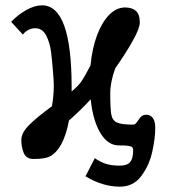

<svg xmlns="http://www.w3.org/2000/svg" viewBox="-20 -571 640 721"><path d="M301 91 336 23Q357.5 38 378.5 44.5Q399.5 51 430 51Q457.5 51 468.8 37.5Q480 24 480 -7Q480 -15 475.8 -18.5Q471.5 -22 460.5 -23.5Q449.5 -25 426 -25Q385 -25 357 -71.5Q329 -118 320.5 -198Q283 -157 239 -118.5Q218.5 -9.5 166 17Q148 26 106 26Q78.5 26 69.2 3.5Q60 -19 60 -45Q60 -72.5 90 -102.2Q120 -132 175 -172Q182 -211.5 182 -250.5Q182 -259 181 -276Q176.5 -339.5 171.8 -375.8Q167 -412 153 -438.5Q139 -465 112 -465Q98.5 -465 85.8 -458.2Q73 -451.5 66 -441L22 -489Q47 -515.5 78.5 -533.2Q110 -551 138 -551Q249 -551 249 -244V-227.5Q273.5 -248 284 -263Q297.5 -282 320 -325.5Q326 -389.5 344.5 -438.8Q363 -488 390.2 -515.5Q417.5 -543 450 -543Q476 -543 490.5 -530Q505 -517 505 -486Q505 -465 478.2 -417.2Q451.5 -369.5 413 -315Q394 -263.5 394 -220Q394 -162.5 398 -140.8Q402 -119 419 -111Q436 -103 480 -103Q485.5 -103 489 -106.5Q492.5 -110 498.5 -118.5Q505 -129 511.5 -134.5Q518 -140 529 -140Q545.5 -140 554.2 -127.5Q563 -115 563 -91Q563 -51 551.5 0Q540 51 510.2 90.5Q480.5 130 430 130Q365.5 130 301 91Z"/></svg>

Font: JuliaMono
Style: Bold
Weight: 700
Monospace: yes
Designer: cormullion
Foundry: corm
Version: Version 0.055; ttfautohint (v1.8.4)